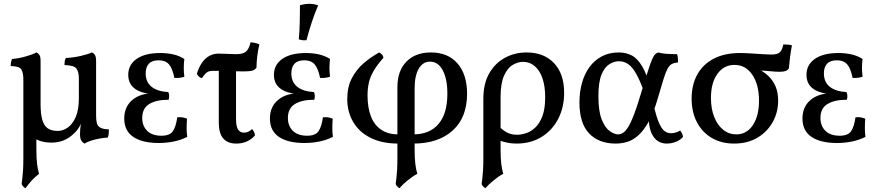

<svg xmlns="http://www.w3.org/2000/svg" viewBox="-20 -741 4576 1003"><path d="M170 -107V40Q170 84 173.5 114Q177 144 184 167Q160 186 146.5 201Q133 216 113 242Q106 239 100.5 232.5Q95 226 93 220Q95 205 97 188Q99 171 100.5 146.5Q102 122 102 85V-180ZM423 9Q414 6 406 -4.5Q398 -15 398 -40Q398 -53 399 -66Q400 -79 402.5 -95.5Q405 -112 409 -136H482Q482 -113 486 -97.5Q490 -82 504.5 -74Q519 -66 549 -65Q549 -55 548 -44Q547 -33 543 -22Q528 -22 504.5 -18Q481 -14 458 -7Q435 0 423 9ZM392 -330Q392 -365 379.5 -382.5Q367 -400 317 -401Q317 -412 318 -420.5Q319 -429 324 -438Q363 -440 400.5 -448.5Q438 -457 460 -467Q469 -464 475.5 -454.5Q482 -445 482 -423V-133L403 -96Q393 -70 370 -47Q344 -21 314.5 -8.5Q285 4 249 4Q179 4 140.5 -34.5Q102 -73 102 -174V-325Q102 -360 92 -377.5Q82 -395 36 -396Q36 -407 37.5 -415.5Q39 -424 43 -433Q74 -435 110.5 -445Q147 -455 170 -467Q179 -464 185.5 -454.5Q192 -445 192 -423V-196Q192 -146 201 -115Q210 -84 229.5 -70.5Q249 -57 282 -57Q309 -57 334.5 -75Q360 -93 376 -131Q392 -169 392 -228Z M809 6Q723 6 676 -26Q629 -58 629 -122Q629 -183 671.5 -219Q714 -255 792 -255V-250Q725 -250 687.5 -275.5Q650 -301 650 -350Q650 -403 694 -433.5Q738 -464 817 -464Q853 -464 884.5 -457Q916 -450 943 -433Q940 -410 940 -387Q940 -364 943 -340Q930 -336 917 -334.5Q904 -333 891 -334Q881 -384 862.5 -405Q844 -426 809 -426Q774 -426 757.5 -408Q741 -390 741 -358Q741 -312 772 -287.5Q803 -263 859 -260Q863 -253 863.5 -241Q864 -229 861 -220Q796 -220 759.5 -197.5Q723 -175 723 -125Q723 -83 749 -57.5Q775 -32 823 -32Q867 -32 883 -55.5Q899 -79 906 -128Q919 -130 932 -128Q945 -126 957 -121Q955 -95 955 -72Q955 -49 958 -26Q927 -10 889 -2Q851 6 809 6Z M1035 -333Q1026 -334 1019 -341Q1012 -348 1008 -355Q1020 -393 1037 -416Q1054 -439 1075.5 -450Q1097 -461 1122 -461Q1145 -461 1167.5 -459.5Q1190 -458 1213 -458Q1248 -458 1264 -470.5Q1280 -483 1289 -520Q1302 -519 1313.5 -516.5Q1325 -514 1335 -509Q1328 -482 1324 -448.5Q1320 -415 1320 -389Q1316 -380 1303.5 -374Q1291 -368 1248 -368Q1223 -368 1195 -369Q1167 -370 1141 -370.5Q1115 -371 1093 -371Q1080 -371 1071 -368Q1062 -365 1054 -357Q1046 -349 1035 -333ZM1214 9Q1169 9 1146 -18Q1123 -45 1123 -100V-391H1213V-121Q1213 -81 1223.5 -64.5Q1234 -48 1255 -48Q1278 -48 1297 -67Q1310 -52 1312 -34Q1298 -16 1272.5 -3.5Q1247 9 1214 9Z M1570 6Q1484 6 1437 -26Q1390 -58 1390 -122Q1390 -183 1432.5 -219Q1475 -255 1553 -255V-250Q1486 -250 1448.5 -275.5Q1411 -301 1411 -350Q1411 -403 1455 -433.5Q1499 -464 1578 -464Q1614 -464 1645.5 -457Q1677 -450 1704 -433Q1701 -410 1701 -387Q1701 -364 1704 -340Q1691 -336 1678 -334.5Q1665 -333 1652 -334Q1642 -384 1623.5 -405Q1605 -426 1570 -426Q1535 -426 1518.5 -408Q1502 -390 1502 -358Q1502 -312 1533 -287.5Q1564 -263 1620 -260Q1624 -253 1624.5 -241Q1625 -229 1622 -220Q1557 -220 1520.5 -197.5Q1484 -175 1484 -125Q1484 -83 1510 -57.5Q1536 -32 1584 -32Q1628 -32 1644 -55.5Q1660 -79 1667 -128Q1680 -130 1693 -128Q1706 -126 1718 -121Q1716 -95 1716 -72Q1716 -49 1719 -26Q1688 -10 1650 -2Q1612 6 1570 6ZM1581 -531Q1568 -530 1559 -531Q1550 -532 1541 -536Q1545 -583 1546 -628Q1547 -673 1547 -714Q1559 -717 1571 -719Q1583 -721 1595 -721Q1621 -721 1642 -713Q1624 -671 1609.5 -627.5Q1595 -584 1581 -531Z M2067 242Q2060 239 2054.5 232.5Q2049 226 2047 220Q2049 205 2051 188Q2053 171 2054.5 146.5Q2056 122 2056 85V-285Q2056 -371 2103 -419Q2150 -467 2231 -467Q2320 -467 2370 -409.5Q2420 -352 2420 -251Q2420 -127 2344.5 -59Q2269 9 2139 9V-39Q2224 -39 2270.5 -93Q2317 -147 2317 -252Q2317 -328 2293 -373.5Q2269 -419 2226 -419Q2189 -419 2167.5 -382Q2146 -345 2146 -280V40Q2146 84 2149.5 114Q2153 144 2160 167Q2137 179 2110.5 200.5Q2084 222 2067 242ZM2061 9Q1975 9 1915.5 -21Q1856 -51 1825 -104Q1794 -157 1794 -224Q1794 -286 1817.5 -331.5Q1841 -377 1879 -410Q1917 -443 1961 -467Q1969 -463 1975.5 -456Q1982 -449 1983 -439Q1950 -402 1932 -371Q1914 -340 1907 -309.5Q1900 -279 1900 -243Q1900 -179 1917.5 -133.5Q1935 -88 1971 -63.5Q2007 -39 2061 -39Z M2731 -467Q2821 -467 2874 -411.5Q2927 -356 2927 -256Q2927 -180 2896 -120Q2865 -60 2809 -25.5Q2753 9 2678 9Q2650 9 2628.5 4Q2607 -1 2581 -9V-86Q2601 -65 2624.5 -51Q2648 -37 2681 -37Q2702 -37 2727.5 -45Q2753 -53 2776 -74.5Q2799 -96 2813.5 -134.5Q2828 -173 2828 -233Q2828 -292 2813.5 -333Q2799 -374 2773 -396Q2747 -418 2712 -418Q2686 -418 2658.5 -402Q2631 -386 2613 -345.5Q2595 -305 2595 -233V40Q2595 84 2598.5 114Q2602 144 2609 167Q2586 179 2559.5 200.5Q2533 222 2516 242Q2509 239 2503.5 232.5Q2498 226 2496 220Q2498 205 2500 188Q2502 171 2503.5 146.5Q2505 122 2505 85V-225Q2505 -304 2535.5 -357.5Q2566 -411 2617.5 -439Q2669 -467 2731 -467Z M3196 9Q3108 9 3057.5 -44Q3007 -97 3007 -206Q3007 -260 3020 -307Q3033 -354 3059 -390Q3085 -426 3123.5 -446.5Q3162 -467 3213 -467Q3250 -467 3280 -451.5Q3310 -436 3335 -394Q3360 -352 3382 -271L3343 -265Q3323 -321 3303.5 -355.5Q3284 -390 3262.5 -405.5Q3241 -421 3213 -421Q3188 -421 3163 -405.5Q3138 -390 3122 -350.5Q3106 -311 3106 -238Q3106 -160 3123.5 -116.5Q3141 -73 3165.5 -56Q3190 -39 3209 -39Q3229 -39 3246 -56.5Q3263 -74 3282 -118Q3301 -162 3325 -242Q3349 -320 3363 -364.5Q3377 -409 3386 -429.5Q3395 -450 3402 -457Q3409 -464 3419 -467Q3434 -462 3460.5 -460Q3487 -458 3517 -458Q3520 -450 3521 -439.5Q3522 -429 3522 -415Q3502 -413 3489.5 -406.5Q3477 -400 3467 -381.5Q3457 -363 3446 -327Q3435 -291 3417 -230Q3395 -152 3368.5 -105Q3342 -58 3313.5 -33Q3285 -8 3255.5 0.5Q3226 9 3196 9ZM3463 9Q3419 9 3394 -26.5Q3369 -62 3369 -130L3394 -195Q3408 -133 3422 -100.5Q3436 -68 3451.5 -56.5Q3467 -45 3485 -45Q3510 -45 3533 -59Q3546 -44 3548 -26Q3535 -10 3511.5 -0.5Q3488 9 3463 9Z M3815 9Q3749 9 3699 -20Q3649 -49 3621 -102Q3593 -155 3593 -226Q3593 -298 3622.5 -351.5Q3652 -405 3708.5 -434.5Q3765 -464 3846 -464Q3870 -464 3901.5 -462Q3933 -460 3962.5 -458Q3992 -456 4008 -456Q4043 -456 4055 -469Q4067 -482 4072 -509Q4083 -509 4095.5 -508Q4108 -507 4117 -504Q4111 -473 4107 -441.5Q4103 -410 4101 -384Q4095 -374 4083.5 -370Q4072 -366 4053 -366Q4032 -366 4003 -369Q3974 -372 3933 -374L3940 -381Q3971 -366 3994.5 -343.5Q4018 -321 4031.5 -289.5Q4045 -258 4045 -215Q4045 -154 4016.5 -103Q3988 -52 3936.5 -21.5Q3885 9 3815 9ZM3826 -39Q3881 -39 3913 -87.5Q3945 -136 3945 -215Q3945 -299 3910 -350.5Q3875 -402 3817 -402Q3762 -402 3728 -355.5Q3694 -309 3694 -229Q3694 -173 3711 -130Q3728 -87 3758 -63Q3788 -39 3826 -39Z M4352 6Q4266 6 4219 -26Q4172 -58 4172 -122Q4172 -183 4214.5 -219Q4257 -255 4335 -255V-250Q4268 -250 4230.5 -275.5Q4193 -301 4193 -350Q4193 -403 4237 -433.5Q4281 -464 4360 -464Q4396 -464 4427.5 -457Q4459 -450 4486 -433Q4483 -410 4483 -387Q4483 -364 4486 -340Q4473 -336 4460 -334.5Q4447 -333 4434 -334Q4424 -384 4405.5 -405Q4387 -426 4352 -426Q4317 -426 4300.5 -408Q4284 -390 4284 -358Q4284 -312 4315 -287.5Q4346 -263 4402 -260Q4406 -253 4406.5 -241Q4407 -229 4404 -220Q4339 -220 4302.5 -197.5Q4266 -175 4266 -125Q4266 -83 4292 -57.5Q4318 -32 4366 -32Q4410 -32 4426 -55.5Q4442 -79 4449 -128Q4462 -130 4475 -128Q4488 -126 4500 -121Q4498 -95 4498 -72Q4498 -49 4501 -26Q4470 -10 4432 -2Q4394 6 4352 6Z"/></svg>

Font: Vollkorn
Style: Regular
Weight: 400
Designer: Friedrich Althausen
Foundry: Friedrich Althausen
Version: Version 5.001